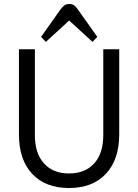

<svg xmlns="http://www.w3.org/2000/svg" viewBox="-20 -927 693 963"><path d="M326 16Q208 16 141.5 -55Q75 -126 75 -253V-680H155V-248Q155 -158 200.5 -107.5Q246 -57 326 -57Q407 -57 452.5 -107.5Q498 -158 498 -248V-680H578V-253Q578 -127 511.5 -55.5Q445 16 326 16ZM210 -717 186 -742 283 -879Q294 -894 303.5 -900.5Q313 -907 327 -907Q341 -907 350.5 -901Q360 -895 371 -879L468 -742L444 -717L327 -824Z"/></svg>

Font: Imprima
Style: Regular
Weight: 400
Designer: Eduardo Tunni
Foundry: Eduardo Tunni
Version: Version 1.002; ttfautohint (v1.8.4.7-5d5b);gftools[0.9.23]